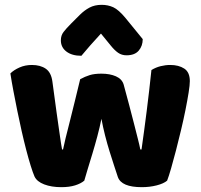

<svg xmlns="http://www.w3.org/2000/svg" viewBox="-20 -765 831 795"><path d="M400 -273Q393 -238 383 -200.5Q373 -163 362.5 -128.5Q352 -94 343 -64.5Q334 -35 329 -17Q315 -5 291 2.5Q267 10 234 10Q193 10 163 -1.5Q133 -13 123 -34Q116 -50 107 -79Q98 -108 88.5 -144.5Q79 -181 69.5 -223Q60 -265 51.5 -307Q43 -349 35.5 -388.5Q28 -428 23 -461Q37 -475 60.5 -485.5Q84 -496 112 -496Q147 -496 169.5 -480.5Q192 -465 197 -427Q207 -351 214 -301.5Q221 -252 225.5 -220.5Q230 -189 232.5 -172.5Q235 -156 237 -146H241Q244 -162 251.5 -192.5Q259 -223 269 -262Q279 -301 290 -346.5Q301 -392 312 -437Q332 -448 351.5 -454Q371 -460 400 -460Q435 -460 460 -449Q485 -438 492 -415Q504 -371 515 -329.5Q526 -288 535 -252.5Q544 -217 551 -189.5Q558 -162 561 -146H566Q577 -223 587.5 -306Q598 -389 607 -475Q625 -486 645 -491Q665 -496 685 -496Q720 -496 743 -481Q766 -466 766 -429Q766 -413 761 -381.5Q756 -350 748 -310Q740 -270 729.5 -226Q719 -182 708.5 -141.5Q698 -101 688.5 -68Q679 -35 672 -17Q658 -5 629 2.5Q600 10 567 10Q483 10 468 -32Q462 -50 453 -77.5Q444 -105 434 -137Q424 -169 415 -204.5Q406 -240 400 -273ZM398 -626Q385 -611 374.5 -600Q364 -589 355 -578.5Q346 -568 337 -557.5Q328 -547 317 -534Q278 -534 255 -551.5Q232 -569 232 -598Q232 -618 243 -632.5Q254 -647 276 -669L310 -703Q329 -722 350.5 -733.5Q372 -745 401 -745Q427 -745 449 -735Q471 -725 500 -690L571 -603Q571 -575 554.5 -555.5Q538 -536 504 -536Q484 -536 469 -546.5Q454 -557 438 -577Z"/></svg>

Font: Baloo Tammudu 2 ExtraBold
Style: Regular
Weight: 800
Designer: Maithili Shingre, Omkar Shende and Ek Type
Foundry: Ek Type
Version: Version 1.640;hotconv 1.0.111;makeotfexe 2.5.65597; ttfautoh